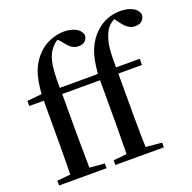

<svg xmlns="http://www.w3.org/2000/svg" viewBox="-142 -965 1104 1106"><g transform="rotate(-20 410.0 -412.0)"><path d="M35 0V-29L117 -37Q118 -76 118 -116Q119 -175 119 -232V-489H30V-520L120 -529Q126 -612 145 -664Q165 -718 206 -759Q240 -792 281.5 -808Q323 -824 363 -824Q402 -824 432.5 -809.5Q463 -795 471 -765Q471 -743 456.5 -729Q442 -715 415 -715Q394 -715 375 -727.5Q356 -740 333 -772L314 -792Q297 -783 282 -766Q260 -743 248 -708.5Q236 -674 233 -621Q230 -582 231 -527H451L465 -529Q472 -618 494 -672Q518 -728 556 -763Q591 -796 629.5 -810Q668 -824 709 -824Q749 -824 780.5 -809.5Q812 -795 820 -763Q819 -741 804.5 -726.5Q790 -712 762 -712Q739 -712 719.5 -725Q700 -738 679 -768L661 -792Q655 -789 649 -785Q627 -770 613 -750Q597 -723 588 -690Q579 -657 577 -612Q575 -575 576 -527H721V-489H576V-232Q576 -175 577 -116Q578 -77 579 -38L677 -29V0H380V-29L462 -37Q463 -76 463 -116Q464 -175 464 -232V-489H232Q232 -489 232 -489V-232Q232 -175 233 -116Q233 -77 234 -37L326 -29V0Z"/></g></svg>

Font: Early Summer Mincho SemiBold
Style: Regular
Weight: 600
Designer: GuiWonder
Version: Version 1.002